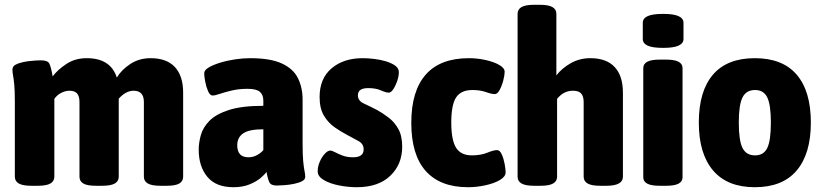

<svg xmlns="http://www.w3.org/2000/svg" viewBox="-20 -774 3433 802"><path d="M111 2Q75 2 58.5 -7.5Q42 -17 42 -36V-349Q42 -396 39.5 -421Q37 -446 34.5 -459Q32 -472 32 -483Q32 -500 54 -508Q76 -516 104 -519Q132 -522 151 -522Q179 -522 186 -508.5Q193 -495 200 -455Q221 -483 257.5 -507Q294 -531 342 -531Q442 -531 468 -450Q487 -482 524 -506.5Q561 -531 609 -531Q676 -531 710.5 -494Q745 -457 745 -387V-36Q745 -17 729 -7.5Q713 2 676 2H650Q614 2 597.5 -7.5Q581 -17 581 -36V-348Q581 -395 538 -395Q506 -395 476 -362V-36Q476 -17 459.5 -7.5Q443 2 407 2H381Q344 2 328 -7.5Q312 -17 312 -36V-348Q312 -372 302 -383.5Q292 -395 270 -395Q253 -395 235.5 -386Q218 -377 207 -361V-36Q207 -17 190.5 -7.5Q174 2 138 2Z M955 8Q882 8 846 -35.5Q810 -79 810 -149Q810 -178 819 -210Q828 -242 855 -269.5Q882 -297 936 -314.5Q990 -332 1080 -332V-353Q1080 -378 1065.5 -390.5Q1051 -403 1014 -403Q978 -403 948.5 -396Q919 -389 898.5 -382Q878 -375 868 -375Q857 -375 849 -393.5Q841 -412 837 -434Q833 -456 833 -468Q833 -481 851.5 -492Q870 -503 899 -512Q928 -521 961.5 -526Q995 -531 1025 -531Q1109 -531 1157 -509Q1205 -487 1224.5 -447.5Q1244 -408 1244 -358V-174Q1244 -127 1246.5 -100.5Q1249 -74 1252 -60Q1255 -46 1255 -35Q1255 -24 1241.5 -17Q1228 -10 1208 -6Q1188 -2 1168 -0.5Q1148 1 1135 1Q1111 1 1104.5 -14Q1098 -29 1093 -56Q1086 -45 1068 -30Q1050 -15 1021.5 -3.5Q993 8 955 8ZM1018 -117Q1036 -117 1052.5 -125.5Q1069 -134 1080 -147V-234Q1021 -234 996 -217Q971 -200 971 -167Q971 -117 1018 -117Z M1470 8Q1434 8 1396 0.5Q1358 -7 1332.5 -22Q1307 -37 1307 -58Q1307 -78 1315.5 -98Q1324 -118 1336.5 -131.5Q1349 -145 1359 -145Q1367 -145 1380 -138Q1393 -131 1411.5 -124Q1430 -117 1455 -117Q1499 -117 1499 -150Q1499 -173 1478 -184.5Q1457 -196 1429 -211Q1404 -224 1377.5 -242.5Q1351 -261 1333 -291Q1315 -321 1315 -369Q1315 -446 1365 -488.5Q1415 -531 1495 -531Q1516 -531 1542 -528Q1568 -525 1591.5 -518Q1615 -511 1630.5 -500Q1646 -489 1646 -473Q1646 -455 1639 -435Q1632 -415 1622.5 -401Q1613 -387 1604 -387Q1592 -387 1571 -396.5Q1550 -406 1518 -406Q1475 -406 1475 -376Q1475 -353 1499 -342Q1523 -331 1556 -314Q1579 -301 1603 -283Q1627 -265 1643.5 -236Q1660 -207 1660 -161Q1660 -88 1610.5 -40Q1561 8 1470 8Z M1935 8Q1819 8 1758.5 -59.5Q1698 -127 1698 -261Q1698 -394 1758.5 -462.5Q1819 -531 1939 -531Q1973 -531 2007.5 -523.5Q2042 -516 2065 -503Q2088 -490 2088 -474Q2088 -461 2082.5 -439Q2077 -417 2067.5 -399Q2058 -381 2047 -381Q2033 -381 2009.5 -389.5Q1986 -398 1953 -398Q1906 -398 1885.5 -367.5Q1865 -337 1865 -262Q1865 -189 1885 -157Q1905 -125 1951 -125Q1988 -125 2015 -136Q2042 -147 2056 -147Q2068 -147 2076 -129Q2084 -111 2088 -89Q2092 -67 2092 -54Q2092 -36 2068 -22Q2044 -8 2007.5 0Q1971 8 1935 8Z M2211 2Q2175 2 2158.5 -7.5Q2142 -17 2142 -36V-716Q2142 -735 2158.5 -744.5Q2175 -754 2211 -754H2235Q2271 -754 2287.5 -744.5Q2304 -735 2304 -716V-459Q2327 -489 2364 -510Q2401 -531 2446 -531Q2513 -531 2547.5 -494Q2582 -457 2582 -387V-36Q2582 2 2513 2H2487Q2451 2 2434.5 -7.5Q2418 -17 2418 -36V-348Q2418 -371 2408 -383Q2398 -395 2373 -395Q2334 -395 2307 -361V-36Q2307 -17 2290.5 -7.5Q2274 2 2238 2Z M2736 2Q2700 2 2683.5 -7Q2667 -16 2667 -33V-490Q2667 -507 2683.5 -516Q2700 -525 2736 -525H2762Q2798 -525 2814.5 -516Q2831 -507 2831 -490V-33Q2831 -16 2814.5 -7Q2798 2 2762 2ZM2750 -574Q2705 -574 2685 -583.5Q2665 -593 2665 -611V-679Q2665 -697 2685 -706.5Q2705 -716 2750 -716Q2794 -716 2814.5 -706.5Q2835 -697 2835 -679V-611Q2835 -593 2814.5 -583.5Q2794 -574 2750 -574Z M3133 8Q3018 8 2958.5 -62Q2899 -132 2899 -262Q2899 -393 2958 -462Q3017 -531 3133 -531Q3249 -531 3308 -462Q3367 -393 3367 -262Q3367 -132 3308 -62Q3249 8 3133 8ZM3134 -125Q3170 -125 3185 -156Q3200 -187 3200 -262Q3200 -336 3185 -367Q3170 -398 3134 -398Q3097 -398 3081.5 -367Q3066 -336 3066 -262Q3066 -187 3081.5 -156Q3097 -125 3134 -125Z"/></svg>

Font: Asap Semi Condensed ExtraBold
Style: Regular
Weight: 800
Width: 4
Designer: Pablo Cosgaya
Foundry: Omnibus-Type
Version: Version 3.001; ttfautohint (v1.8.4.7-5d5b)